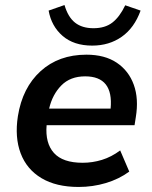

<svg xmlns="http://www.w3.org/2000/svg" viewBox="-20 -732 602 762"><path d="M292 10Q203 10 144.5 -25Q86 -60 62 -123.5Q38 -187 51 -271Q69 -384 141 -449.5Q213 -515 323 -515Q396 -515 443.5 -483Q491 -451 511 -395.5Q531 -340 519 -267L514 -235H165Q159 -164 194 -125Q229 -86 308 -86Q347 -86 384.5 -97.5Q422 -109 457 -135L493 -51Q452 -21 400 -5.5Q348 10 292 10ZM318 -429Q259 -429 223.5 -393Q188 -357 175 -301H419Q431 -429 318 -429ZM346 -551Q273 -551 228.5 -589.5Q184 -628 173 -690L236 -712Q250 -664 278 -642Q306 -620 351 -620Q397 -620 426 -642.5Q455 -665 477 -711L538 -690Q513 -621 463 -586Q413 -551 346 -551Z"/></svg>

Font: Mulish
Style: Bold Italic
Weight: 700
Italic angle: -9°
Designer: Vernon Adams
Foundry: Vernon Adams
Version: Version 3.603; ttfautohint (v1.8.3)